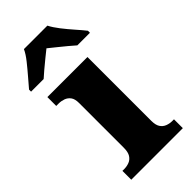

<svg xmlns="http://www.w3.org/2000/svg" viewBox="-267 -820 874 874"><g transform="rotate(-45 170.0 -383.0)"><path d="M14 0V-57H26Q43 -57 58.5 -63Q74 -69 83.5 -84Q93 -99 93 -127V-415Q93 -441 83 -454.5Q73 -468 57.5 -473.5Q42 -479 26 -479H10V-536H268V-125Q268 -98 277.5 -83.5Q287 -69 302.5 -63Q318 -57 334 -57H346V0ZM-25 -619Q-9 -638 13.5 -664Q36 -690 57.5 -717Q79 -744 89 -766H240Q251 -744 272 -717Q293 -690 316 -664Q339 -638 354 -619V-606H273Q261 -617 241 -633.5Q221 -650 200 -667Q179 -684 164 -696Q149 -684 128 -667Q107 -650 87.5 -633.5Q68 -617 56 -606H-25Z"/></g></svg>

Font: Noto Serif Armenian ExtraBold
Style: Regular
Weight: 800
Version: Version 2.007